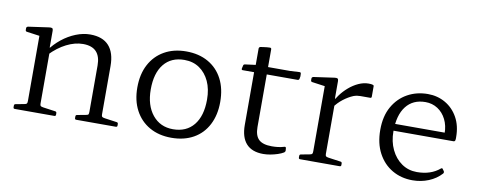

<svg xmlns="http://www.w3.org/2000/svg" viewBox="-56 -849 2747 1104"><g transform="rotate(10 1317.5 -297.5)"><path d="M487 -329Q487 -382 461.5 -409Q436 -436 384 -436Q337 -436 287.5 -411Q238 -386 194 -340L186 -364Q214 -403 251.5 -433Q289 -463 331.5 -480Q374 -497 415 -497Q488 -497 524.5 -456.5Q561 -416 561 -338V0H487ZM128 0V-319H202V0ZM61 0Q53 0 53 -9V-18Q53 -27 62 -28L110 -37Q122 -39 125 -43Q128 -47 128 -59V-180H202V-57Q202 -46 205.5 -42.5Q209 -39 222 -37L293 -27Q301 -26 301 -17V-8Q301 0 292 0ZM420 0Q412 0 412 -9V-18Q412 -27 421 -28L469 -37Q482 -39 484.5 -43Q487 -47 487 -59V-180H561V-57Q561 -46 564.5 -42.5Q568 -39 581 -37L652 -27Q660 -26 660 -17V-8Q660 0 651 0ZM128 -319V-465L146 -436L53 -449Q45 -450 45 -459V-469Q45 -476 54 -479L174 -496Q187 -498 192.5 -495Q198 -492 198 -481V-385L202 -368V-319Z M976 7Q903 7 848.5 -24Q794 -55 764 -111.5Q734 -168 734 -244Q734 -322 764 -378.5Q794 -435 848.5 -466Q903 -497 976 -497Q1050 -497 1104.5 -466Q1159 -435 1188.5 -378.5Q1218 -322 1218 -244Q1218 -168 1188.5 -111Q1159 -54 1104.5 -23.5Q1050 7 976 7ZM977 -43Q1055 -43 1098 -96Q1141 -149 1141 -244Q1141 -306 1120 -351Q1099 -396 1062 -421.5Q1025 -447 974 -447Q897 -447 854.5 -394.5Q812 -342 812 -247Q812 -154 857 -98.5Q902 -43 977 -43Z M1513 7Q1447 7 1413.5 -30Q1380 -67 1380 -139V-483L1382 -490V-585Q1382 -593 1390 -596Q1398 -597 1407.5 -598.5Q1417 -600 1427.5 -601Q1438 -602 1446 -602Q1454 -602 1454 -593V-140Q1454 -90 1477.5 -67.5Q1501 -45 1554 -45Q1571 -45 1589 -47Q1607 -49 1627 -55Q1635 -57 1636 -48L1637 -36Q1638 -29 1631 -23Q1616 -14 1596 -7.5Q1576 -1 1554.5 3Q1533 7 1513 7ZM1313 -447Q1306 -447 1307 -456L1311 -473Q1312 -481 1321 -482L1382 -490H1582L1638 -493Q1646 -493 1646 -484Q1647 -477 1646.5 -469.5Q1646 -462 1644 -455Q1642 -447 1634 -447Z M1794 0V-319H1868V0ZM2071 -426Q2071 -418 2063 -418H2006Q1996 -418 1986.5 -416.5Q1977 -415 1966 -411Q1937 -399 1908.5 -377Q1880 -355 1859 -325L1855 -350Q1863 -374 1881.5 -399.5Q1900 -425 1926 -447.5Q1952 -470 1981.5 -483.5Q2011 -497 2040 -497Q2071 -497 2071 -488ZM1727 0Q1719 0 1719 -9V-18Q1719 -27 1728 -28L1776 -37Q1788 -39 1791 -43Q1794 -47 1794 -59V-180H1868V-57Q1868 -46 1871.5 -42.5Q1875 -39 1888 -37L1959 -27Q1967 -26 1967 -17V-8Q1967 0 1958 0ZM1794 -319V-465L1812 -436L1719 -449Q1711 -450 1711 -459V-469Q1711 -476 1720 -479L1840 -496Q1853 -498 1858.5 -495Q1864 -492 1864 -481V-385L1868 -368V-319Z M2384 7Q2318 7 2265.5 -23.5Q2213 -54 2182.5 -111Q2152 -168 2152 -247Q2152 -327 2183.5 -382.5Q2215 -438 2268 -467.5Q2321 -497 2387 -497Q2443 -497 2489 -470.5Q2535 -444 2562 -395.5Q2589 -347 2589 -281Q2589 -277 2589 -272Q2589 -267 2588 -263Q2586 -255 2578 -255H2213V-295H2540L2520 -274Q2520 -278 2520 -282Q2520 -286 2520 -290Q2520 -336 2502 -372Q2484 -408 2452.5 -428.5Q2421 -449 2381 -449Q2308 -449 2268 -397.5Q2228 -346 2228 -251Q2228 -192 2250.5 -145Q2273 -98 2312 -71Q2351 -44 2401 -44Q2482 -44 2534 -88Q2541 -94 2545 -87L2553 -76Q2557 -69 2552 -62Q2522 -29 2478 -11Q2434 7 2384 7Z"/></g></svg>

Font: Hahmlet Light
Style: Regular
Weight: 300
Designer: Minjoo Ham & Mark Frömberg
Foundry: hypertype
Version: Version 1.002